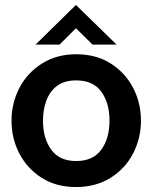

<svg xmlns="http://www.w3.org/2000/svg" viewBox="-20 -745 614 775"><path d="M450.5 -565H353.5L286.5 -631L220.5 -565H123.5L286.5 -725ZM287.5 10Q206.5 10 148.2 -27.2Q90 -64.5 58.2 -125.2Q26.5 -186 26.5 -258Q26.5 -328 58 -389.5Q89.5 -451 151.5 -490Q210.5 -526 287.5 -526Q368 -526 426.8 -488.8Q485.5 -451.5 517.2 -390.5Q549 -329.5 549 -258Q549 -187.5 517.5 -126Q486 -64.5 424.5 -26Q364.5 10 287.5 10ZM287.5 -95Q355.5 -95 388.8 -140.8Q422 -186.5 422 -258Q422 -329 389 -374.8Q356 -420.5 287.5 -420.5Q240.5 -420.5 211 -398.8Q181.5 -377 167.5 -340Q153.5 -303 153.5 -258Q153.5 -186.5 186.8 -140.8Q220 -95 287.5 -95Z"/></svg>

Font: Acari Sans
Style: Bold
Weight: 700
Designer: Alfredo Marco Pradil and Stefan Peev (font) & Cristiano Sobral (main changes)
Foundry: Alfredo Marco Pradil and Stefan Peev (font) & Cristiano Sobral (main changes)
Version: Version 1.063; ttfautohint (v1.8.3)